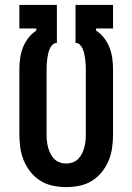

<svg xmlns="http://www.w3.org/2000/svg" viewBox="-20 -755 540 783"><path d="M250 8Q223 8 196 2.5Q169 -3 146 -17Q123 -31 105.5 -52.5Q88 -74 77.5 -99Q67 -124 63 -151Q59 -178 59 -205V-471Q59 -494 62 -516.5Q65 -539 73 -560Q81 -581 95 -599.5Q109 -618 128 -630V-639H59V-735H212V-580Q201 -580 193.5 -572Q186 -564 182 -554Q178 -544 176 -534Q174 -524 172.5 -513.5Q171 -503 170.5 -492.5Q170 -482 170 -471V-205Q170 -192 171.5 -178.5Q173 -165 176.5 -152.5Q180 -140 186 -128Q192 -116 201.5 -106.5Q211 -97 224 -92.5Q237 -88 250 -88Q263 -88 276 -92.5Q289 -97 298.5 -106.5Q308 -116 314 -128Q320 -140 323.5 -152.5Q327 -165 328.5 -178.5Q330 -192 330 -205V-471Q330 -482 329.5 -492.5Q329 -503 327.5 -513.5Q326 -524 324 -534Q322 -544 318 -554Q314 -564 306.5 -572Q299 -580 288 -580V-735H441V-639H372V-630Q391 -618 405 -599.5Q419 -581 427 -560Q435 -539 438 -516.5Q441 -494 441 -471V-205Q441 -178 437 -151Q433 -124 422.5 -99Q412 -74 394.5 -52.5Q377 -31 354 -17Q331 -3 304 2.5Q277 8 250 8Z"/></svg>

Font: Iosevka SS08 Regular
Style: Bold
Weight: 700
Monospace: yes
Designer: Belleve Invis
Foundry: Belleve Invis
Version: Version 16.3.4; ttfautohint (v1.8.4)